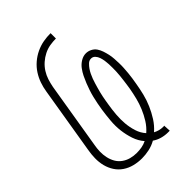

<svg xmlns="http://www.w3.org/2000/svg" viewBox="-221 -838 941 941"><g transform="rotate(-45 250.0 -367.5)"><path d="M373 8Q351 8 330 2Q309 -4 292 -16Q269 -3 243.5 2.5Q218 8 193 8Q166 8 140 1.5Q114 -5 92.5 -19.5Q71 -34 57 -55.5Q43 -77 36.5 -102.5Q30 -128 30.5 -155.5Q31 -183 36 -210L93 -555Q97 -581 105.5 -605.5Q114 -630 128.5 -652.5Q143 -675 164 -693Q185 -711 209.5 -722.5Q234 -734 259 -738.5Q284 -743 310 -743V-706Q289 -706 268 -702.5Q247 -699 227 -689Q207 -679 190 -664Q173 -649 161 -630Q149 -611 142.5 -590.5Q136 -570 132 -549L75 -204Q71 -183 70.5 -161.5Q70 -140 74.5 -119.5Q79 -99 89 -81.5Q99 -64 115.5 -52Q132 -40 152 -34.5Q172 -29 194 -29Q211 -29 228.5 -32Q246 -35 262 -43Q241 -67 230.5 -98.5Q220 -130 216 -163Q212 -196 215 -231Q218 -266 223 -300Q226 -319 229.5 -337Q233 -355 237.5 -373.5Q242 -392 248 -410Q254 -428 261 -445.5Q268 -463 276.5 -480.5Q285 -498 297 -514Q309 -530 326.5 -540.5Q344 -551 362 -551Q378 -551 392.5 -543.5Q407 -536 415.5 -523.5Q424 -511 429 -496Q434 -481 437.5 -465.5Q441 -450 442 -433.5Q443 -417 443.5 -401Q444 -385 443 -368.5Q442 -352 440.5 -335.5Q439 -319 436.5 -302.5Q434 -286 431 -269Q426 -239 418.5 -208.5Q411 -178 398 -148Q385 -118 367.5 -90.5Q350 -63 325 -41Q336 -35 349 -31.5Q362 -28 375 -28Q377 -28 379 -28Q381 -28 383 -29L385 8Q382 8 379 8Q376 8 373 8ZM295 -65Q318 -85 334 -110.5Q350 -136 361.5 -163.5Q373 -191 380 -219Q387 -247 392 -275Q394 -288 396 -301.5Q398 -315 399.5 -328Q401 -341 402.5 -354.5Q404 -368 404.5 -381Q405 -394 405 -407.5Q405 -421 404.5 -433.5Q404 -446 402 -459Q400 -472 396 -484Q392 -496 383.5 -505.5Q375 -515 362 -515Q349 -515 339 -505.5Q329 -496 321.5 -485Q314 -474 308.5 -462.5Q303 -451 298.5 -439Q294 -427 290.5 -415Q287 -403 283.5 -391Q280 -379 277 -367Q274 -355 271.5 -343Q269 -331 267 -318.5Q265 -306 263 -294Q258 -264 255.5 -233Q253 -202 255.5 -172.5Q258 -143 267 -114.5Q276 -86 295 -65Z"/></g></svg>

Font: Iosevka Curly Slab XLtObl
Style: Regular
Weight: 200
Italic angle: -9°
Monospace: yes
Designer: Belleve Invis
Foundry: Belleve Invis
Version: Version 11.1.0; ttfautohint (v1.8.3)